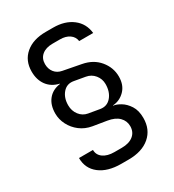

<svg xmlns="http://www.w3.org/2000/svg" viewBox="-211 -857 1021 1129"><g transform="rotate(-30 300.0 -293.0)"><path d="M275 154Q184 154 130.5 112.5Q77 71 77 0H172Q172 34 200 54Q228 74 275 74H325Q375 74 403.5 51Q432 28 432 -12Q432 -48 406.5 -73.5Q381 -99 331 -107L239 -122Q193 -130 159 -156Q125 -182 106 -219Q87 -256 87 -296Q87 -354 116.5 -390Q146 -426 198 -433V-435Q146 -447 118 -485Q90 -523 90 -579Q90 -653 141 -696.5Q192 -740 279 -740H329Q408 -740 459 -701Q510 -662 517 -595H422Q418 -625 393 -642.5Q368 -660 329 -660H279Q233 -660 206.5 -638Q180 -616 180 -578Q180 -545 198 -522Q216 -499 248 -493L368 -470Q439 -457 479.5 -408Q520 -359 520 -298Q520 -240 486 -205.5Q452 -171 405 -168V-166Q426 -164 453.5 -147.5Q481 -131 502 -98.5Q523 -66 523 -15Q523 63 470 108.5Q417 154 325 154ZM330 -187Q374 -180 402 -213Q430 -246 430 -299Q430 -334 408 -361Q386 -388 351 -394L277 -407Q233 -415 205 -383Q177 -351 177 -300Q177 -262 198.5 -234Q220 -206 254 -200Z"/></g></svg>

Font: JetBrains Mono NL
Style: Regular
Weight: 400
Monospace: yes
Designer: Philipp Nurullin, Konstantin Bulenkov
Foundry: JetBrains
Version: Version 2.305; ttfautohint (v1.8.4.7-5d5b)